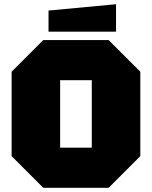

<svg xmlns="http://www.w3.org/2000/svg" viewBox="-20 -890 720 910"><path d="M35 -150V-550L185 -700H495L645 -550V-150L495 0H185ZM265 -510V-190H415V-510ZM210 -740V-840L530 -870V-740Z"/></svg>

Font: Tektur Black
Style: Regular
Weight: 900
Designer: Adam Jagosz
Foundry: Adam Jagosz
Version: Version 1.005;gftools[0.9.30]